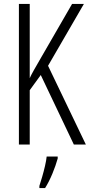

<svg xmlns="http://www.w3.org/2000/svg" viewBox="-20 -734 456 975"><path d="M416 0H355L187 -353L131 -276V0H76V-714H131V-337Q137 -351 151 -376Q165 -401 186 -437L346 -714H406L224 -400ZM273 71Q263 107 246 148Q229 189 209 221H180V210Q186 192 194 164.5Q202 137 208.5 109Q215 81 217 61H273Z"/></svg>

Font: Noto Sans Gurmukhi ExtraCondensed Light
Style: Regular
Weight: 300
Width: 2
Designer: Jelle Bosma - Monotype Design Team
Foundry: Monotype Imaging Inc.
Version: Version 2.004; ttfautohint (v1.8.4.7-5d5b)